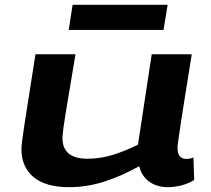

<svg xmlns="http://www.w3.org/2000/svg" viewBox="-20 -766 874 796"><path d="M267 10Q169 10 119 -32Q69 -74 69 -147Q69 -152 69.5 -160Q70 -168 72.5 -188.5Q75 -209 81.5 -250.5Q88 -292 99 -362Q110 -432 127 -541H293Q278 -451 268 -391.5Q258 -332 252 -295.5Q246 -259 243.5 -239.5Q241 -220 240 -210.5Q239 -201 239 -194Q239 -108 342 -108Q397 -108 448 -124Q499 -140 552 -166L609 -541H775Q758 -433 746.5 -363Q735 -293 729 -251.5Q723 -210 720 -190Q717 -170 716.5 -163.5Q716 -157 716 -154Q716 -128 726 -117.5Q736 -107 753 -107Q757 -107 764.5 -108Q772 -109 782 -113L785 -20Q762 -5 732.5 2.5Q703 10 677 10Q630 10 598.5 -13Q567 -36 557 -77Q484 -36 412 -13Q340 10 267 10ZM265 -642 281 -746H675L658 -642Z"/></svg>

Font: Georama Extra Expanded SemiBold
Style: Italic
Weight: 600
Width: 8
Italic angle: -9°
Designer: Jean-Baptiste Levee
Foundry: Production Type
Version: Version 1.000